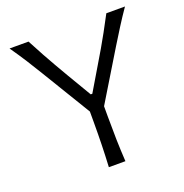

<svg xmlns="http://www.w3.org/2000/svg" viewBox="-133 -862 938 981"><g transform="rotate(-20 336.5 -372.0)"><path d="M293.4 0H383.4Q379.6 -62.4 378.2 -120.1Q376.8 -177.8 376.8 -246.5V-301L539.2 -568.3Q565 -610.7 593 -654.9Q620.9 -699.1 651.6 -743.5H550.2Q523.3 -692.3 502.8 -655.1Q482.3 -617.8 462.4 -583.7Q442.5 -549.6 417.3 -507.6L342.3 -381.5H333.7L256.6 -511.7Q233.3 -551.9 214.1 -584.9Q194.8 -617.8 174.7 -654.8Q154.6 -691.9 127.2 -743.5H24Q60.1 -691.6 85.7 -651.3Q111.4 -610.9 137.4 -567.8L299.6 -300.4V-246.5Q299.6 -177.8 298.1 -120.1Q296.7 -62.4 293.4 0Z"/></g></svg>

Font: Pinar-VF
Style: Regular
Weight: 300
Designer: Amin Abedi
Version: Version 3.0